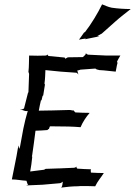

<svg xmlns="http://www.w3.org/2000/svg" viewBox="-20 -835 613 871"><path d="M72 -336C76 -337 84 -336 89 -333H90C94 -331 103 -330 106 -332C99 -308 91 -278 86 -252L70 -165L69 -159C67 -164 66 -168 65 -174H64C64 -170 63 -165 61 -162C54 -116 42 -66 34 -22V-21C56 -21 79 -16 100 -15L105 0L108 3C107 3 104 4 103 5C102 5 101 6 100 6C100 6 101 7 101 7C101 7 102 6 103 6L173 3L253 -4C256 -5 262 -8 265 -11C263 -3 264 10 258 15V16C280 13 308 10 333 10C333 10 346 9 346 9C368 9 390 9 411 10H412C422 -12 439 -31 451 -50C432 -50 412 -51 393 -52C392 -53 392 -54 392 -56C392 -58 391 -65 393 -67C373 -67 351 -69 331 -70L330 -71C328 -72 326 -77 327 -79H326C326 -77 319 -74 317 -74L248 -71H244C226 -71 206 -69 187 -69L180 -65C159 -63 137 -59 117 -57C121 -78 124 -100 126 -121V-124C126 -125 125 -127 124 -127H125L126 -131C132 -168 136 -206 141 -242C158 -242 178 -244 195 -245L198 -248C198 -248 202 -251 203 -250V-251C201 -251 206 -260 206 -260V-262H207L291 -261C309 -261 328 -259 345 -258L346 -259C355 -281 371 -305 386 -322V-323C365 -323 343 -324 322 -325L317 -330C316 -330 315 -333 315 -334H309L298 -336H292L216 -334C215 -333 214 -334 213 -334L156 -333C159 -349 162 -365 166 -381C167 -381 168 -380 169 -379V-383L173 -399C173 -400 175 -402 176 -402L184 -452C183 -452 182 -454 182 -455V-458C185 -478 185 -498 186 -517C208 -515 232 -512 256 -510L327 -505C331 -503 333 -500 335 -498H336C333 -501 333 -511 330 -515C335 -515 341 -518 345 -519C367 -520 393 -523 413 -524C413 -523 417 -521 419 -520L431 -517C456 -516 481 -512 505 -510V-511C508 -522 509 -536 513 -549L511 -556C515 -565 521 -574 526 -583H463L379 -587C376 -588 371 -591 370 -593H369C371 -587 359 -580 356 -576C334 -576 310 -575 288 -575C285 -573 279 -571 277 -568C276 -570 275 -572 273 -574L200 -581C198 -582 196 -586 196 -587V-588C195 -586 190 -583 188 -583C164 -582 137 -582 113 -583L112 -582C111 -559 112 -534 109 -509L112 -500L109 -417C109 -416 108 -415 107 -414L89 -343C85 -340 76 -337 72 -337ZM338 -655C348 -657 359 -659 368 -660C369 -660 368 -658 368 -657V-656C369 -657 370 -658 371 -658L420 -668C423 -668 427 -668 430 -667V-668C428 -669 424 -669 421 -671C428 -675 434 -679 440 -682V-681C462 -700 483 -719 504 -738C526 -758 552 -777 573 -794C546 -794 514 -796 487 -800C471 -803 454 -811 444 -815H443C423 -774 394 -726 366 -690C364 -689 363 -688 361 -687C354 -676 345 -665 339 -656Z"/></svg>

Font: Charger Mayhem
Style: Obl
Weight: 400
Designer: Jasper
Foundry: Cannot Into Space Fonts
Version: Version 0.98